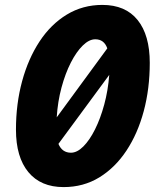

<svg xmlns="http://www.w3.org/2000/svg" viewBox="-20 -746 640 782"><path d="M239 16Q146 16 95.5 -45Q45 -106 45 -218Q45 -323 70 -415Q95 -507 141 -577Q187 -647 252 -686.5Q317 -726 397 -726Q491 -726 540.5 -664.5Q590 -603 590 -490Q590 -385 565.5 -293.5Q541 -202 495 -132.5Q449 -63 384.5 -23.5Q320 16 239 16ZM368 -586Q343 -586 317 -560.5Q291 -535 268.5 -491Q246 -447 230.5 -389.5Q215 -332 211 -268L417 -549Q404 -586 368 -586ZM269 -124Q294 -124 319.5 -149.5Q345 -175 367 -219Q389 -263 404.5 -320Q420 -377 425 -441L218 -160Q233 -124 269 -124Z"/></svg>

Font: Geist Mono ExtraBold
Style: Italic
Weight: 800
Italic angle: -12°
Monospace: yes
Designer: Basement.studio, Andrés Briganti, Mateo Zaragoza
Foundry: Basement.studio, Vercel, Andrés Briganti, Guido Ferreyra, Mateo Zaragoza
Version: Version 1.500; ttfautohint (v1.8.4.7-5d5b)